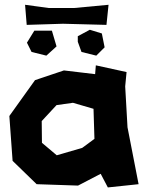

<svg xmlns="http://www.w3.org/2000/svg" viewBox="-20 -778 605 811"><path d="M93.8 -597.7 113.3 -558.6 175.8 -543 218.8 -582 199.2 -648.4H125ZM308.6 -601.6 324.2 -558.6 386.7 -543 421.9 -578.1 410.2 -636.7 359.4 -652.3 308.6 -625ZM85.9 -757.8 92.8 -672.9 246.1 -677.7 429.7 -672.9 438.5 -757.8 292 -744.1H186.5ZM381.8 -464.8 250 -480.5 127.9 -439.5 19.5 -288.1 33.2 -98.6 134.8 0 309.6 5.9 405.3 -43.9 435.5 13.7 565.4 0 518.6 -240.2 508.8 -413.1 514.6 -473.6 384.8 -502ZM218.8 -334 288.1 -343.8 375 -318.4 378.9 -191.4 327.1 -153.3 219.7 -122.1 157.2 -174.8 156.2 -266.6Z"/></svg>

Font: MaokenAssortedSans-TC
Style: Regular
Weight: 500
Version: Version 0.83